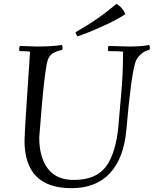

<svg xmlns="http://www.w3.org/2000/svg" viewBox="-20 -963 804 1003"><path d="M385 -773Q377 -783 375 -795Q497 -864 588 -943Q620 -925 635 -889Q594 -862 531.5 -833Q469 -804 427 -788ZM547 -723 655 -720Q721 -720 759 -728Q763 -722 763 -713L761 -703Q731 -696 712 -676Q693 -656 688 -640Q665 -573 640 -284Q627 -137 554.5 -58.5Q482 20 353 20Q108 20 108 -229Q108 -263 122.5 -475Q137 -687 137 -693Q120 -696 81 -696Q80 -700 80 -707Q80 -714 84 -723L171 -720Q253 -720 303 -728Q307 -722 307 -713L305 -703Q260 -692 245 -676Q230 -660 224 -628Q211 -557 198 -404.5Q185 -252 185 -245Q185 -141 230 -82Q275 -23 365 -23Q482 -23 534 -93.5Q586 -164 599 -309Q601 -337 606 -391.5Q611 -446 612.5 -465Q614 -484 617 -521Q620 -558 620.5 -579.5Q621 -601 622 -631Q623 -661 623 -693Q603 -696 545 -696Q544 -701 544 -709Q544 -717 547 -723Z"/></svg>

Font: Rosarivo
Style: Italic
Weight: 400
Version: Version 1.003